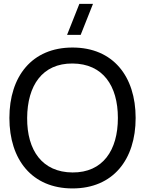

<svg xmlns="http://www.w3.org/2000/svg" viewBox="-20 -988 772 1022"><path d="M366 15C581.5 15 702 -138 702 -360C702 -582 581.5 -735 366 -735C150.5 -735 30 -582 30 -360C30 -138 150.5 15 366 15ZM124.5 -360C125.5 -532.5 205 -651 366 -650C527 -649 607.5 -532.5 607.5 -360C607.5 -187.5 527 -69 366 -70C205 -71 123.5 -187.5 124.5 -360ZM337 -802.5H409.5L475 -967.5H402.5Z"/></svg>

Font: Eudonet Medium
Style: Regular
Weight: 500
Designer: Mikhail Sharanda
Foundry: Mikhail Sharanda
Version: Version 4.503;Glyphs 3.1.2 (3151)